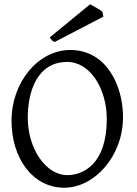

<svg xmlns="http://www.w3.org/2000/svg" viewBox="-20 -864 640 899"><path d="M295 -44C194 -44 110 -169 110 -313C110 -432 152 -574 295 -574C403 -574 480 -447 480 -307C480 -95 369 -44 295 -44ZM309 -630C159 -630 34 -479 34 -299C34 -123 133 15 281 15C422 15 556 -132 556 -316C556 -461 480 -630 309 -630ZM235 -667 464 -786 460 -808C448 -820 419 -834 402 -844L213 -689L223 -675C226 -673 230 -670 235 -667Z"/></svg>

Font: Temporarium
Style: Regular
Weight: 400
Version: Version 1.1